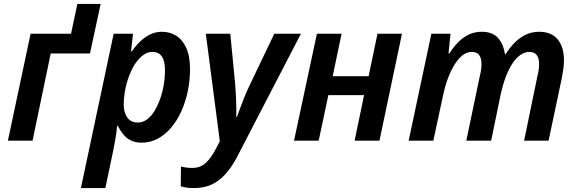

<svg xmlns="http://www.w3.org/2000/svg" viewBox="-20 -713 2923 973"><path d="M20 0 135 -542H340L372 -693H490L436 -442H237L145 0Z M390 240 556 -542H654L644 -453H648Q666 -479 689 -501.5Q712 -524 740 -538Q768 -552 801 -552Q840 -552 872 -532.5Q904 -513 923.5 -471Q943 -429 943 -363Q943 -307 932 -253Q921 -199 900 -151.5Q879 -104 848.5 -67.5Q818 -31 780 -10.5Q742 10 697 10Q666 10 643 -1.5Q620 -13 604.5 -32.5Q589 -52 577 -75H573Q571 -44 565.5 -12.5Q560 19 554 49L514 240ZM679 -92Q703 -92 724 -107Q745 -122 761.5 -148.5Q778 -175 790.5 -209Q803 -243 809.5 -281.5Q816 -320 816 -358Q816 -404 800 -427Q784 -450 752 -450Q731 -450 712 -438Q693 -426 676.5 -405.5Q660 -385 647 -358Q634 -331 625 -301.5Q616 -272 611.5 -241.5Q607 -211 607 -184Q607 -143 625 -117.5Q643 -92 679 -92Z M964 240Q940 240 924 237.5Q908 235 896 231L897 131Q909 134 923 136Q937 138 954 138Q996 138 1023.5 112Q1051 86 1074 41L1094 3L1023 -542H1147L1172 -285Q1174 -259 1175.5 -228.5Q1177 -198 1177.5 -169.5Q1178 -141 1177 -121H1181Q1187 -137 1196 -162Q1205 -187 1216 -214.5Q1227 -242 1239 -268L1370 -542H1505L1181 83Q1153 136 1121 171Q1089 206 1050.5 223Q1012 240 964 240Z M1470 0 1586 -542H1711L1666 -327H1848L1893 -542H2017L1903 0H1777L1825 -231H1644L1595 0Z M2051 0 2166 -542H2263L2253 -442H2257Q2276 -472 2300 -497Q2324 -522 2354 -537Q2384 -552 2421 -552Q2474 -552 2502.5 -522Q2531 -492 2539 -438H2542Q2562 -470 2587.5 -496Q2613 -522 2644 -537Q2675 -552 2712 -552Q2774 -552 2806 -513.5Q2838 -475 2838 -407Q2838 -386 2835 -364Q2832 -342 2827 -317L2760 0H2636L2703 -325Q2708 -345 2710 -360.5Q2712 -376 2712 -389Q2712 -419 2699.5 -434.5Q2687 -450 2662 -450Q2640 -450 2618 -435Q2596 -420 2577 -391.5Q2558 -363 2543 -323Q2528 -283 2517 -233L2469 0H2343L2411 -325Q2416 -345 2418 -360Q2420 -375 2420 -387Q2420 -419 2408 -434.5Q2396 -450 2371 -450Q2348 -450 2327 -435Q2306 -420 2287 -391Q2268 -362 2252 -321Q2236 -280 2225 -228L2176 0Z"/></svg>

Font: Noto Sans Display SemiBold
Style: Italic
Weight: 600
Italic angle: -12°
Designer: Monotype Design Team
Foundry: Monotype Imaging Inc.
Version: Version 2.003